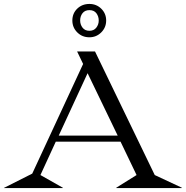

<svg xmlns="http://www.w3.org/2000/svg" viewBox="-70 -964 952 984"><path d="M137.2 -66.9 252 -2V0H-49.8V-1L95.2 -74.2L356 -636.2L325.2 -700.2H417L723.1 -66.9L861.8 -2V0H525.9V-2L629.9 -66.9L547.9 -237.8H215.8ZM231 -269H533.2L378.9 -588.9ZM300.8 -858.9Q300.8 -895.5 325.9 -919.7Q351.1 -943.8 388.2 -943.8Q424.3 -943.8 449.2 -919.2Q474.1 -894.5 474.1 -858.9Q474.1 -823.2 449 -798.1Q423.8 -772.9 388.2 -772.9Q351.1 -772.9 325.9 -798.1Q300.8 -823.2 300.8 -858.9ZM340.8 -858.9Q340.8 -838.4 353 -822.3Q365.2 -806.2 388.2 -806.2Q411.1 -806.2 423.6 -822.3Q436 -838.4 436 -858.9Q436 -879.9 424.1 -896Q412.1 -912.1 388.2 -912.1Q365.2 -912.1 353 -896.5Q340.8 -880.9 340.8 -858.9Z"/></svg>

Font: Messapia
Style: Regular
Weight: 400
Designer: Luca Marsano
Foundry: Collletttivo
Version: Version 1.000;FEAKit 1.0